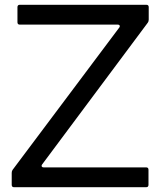

<svg xmlns="http://www.w3.org/2000/svg" viewBox="-20 -783 674 803"><path d="M39 0Q29 0 29 -10V-60Q29 -68 33 -73L479 -668Q481 -670 481 -674Q481 -676 479 -678Q477 -680 473 -680H63Q53 -680 53 -690V-753Q53 -763 63 -763H592Q602 -763 602 -753V-701Q602 -693 598 -688L156 -95Q154 -93 154 -89Q154 -87 156 -85Q158 -83 162 -83H591Q601 -83 601 -73V-10Q601 0 591 0Z"/></svg>

Font: Open Sauce Two
Style: Regular
Weight: 400
Designer: Alfredo Marco Pradil
Foundry: Creative Sauce Fz LLC
Version: Version 1.477